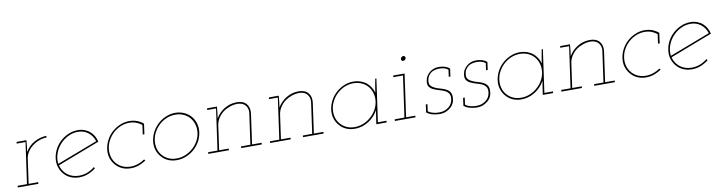

<svg xmlns="http://www.w3.org/2000/svg" viewBox="-24 -1054 5983 1597"><g transform="rotate(-10 2967.5 -256.0)"><path d="M36 -14 35 0H209L210 -14H129L158 -220Q162 -251 179.5 -278Q197 -305 222 -324Q247 -344 278 -355.5Q309 -367 342 -368L344 -382Q316 -381 289.5 -373.5Q263 -366 240 -353Q216 -340 196.5 -320.5Q177 -301 163 -277Q165 -290 166 -299.5Q167 -309 169 -322L174 -375H91L89 -361H164L115 -14Z M607 -369Q657 -369 693.5 -340.5Q730 -312 744 -266Q658 -233 573 -200.5Q488 -168 401 -135Q395 -178 409.5 -220Q424 -262 453 -295Q482 -328 522 -348.5Q562 -369 607 -369ZM761 -259Q755 -285 742.5 -307Q730 -329 712 -345Q692 -363 665.5 -373Q639 -383 609 -383Q568 -383 531 -367.5Q494 -352 464 -326Q434 -300 414 -264Q394 -228 388 -188Q382 -147 392.5 -112Q403 -77 426 -50Q448 -24 481 -9Q514 6 555 6Q594 6 629.5 -8Q665 -22 695 -46Q693 -49 691 -51.5Q689 -54 687 -57Q660 -34 626 -21Q592 -8 556 -8Q498 -8 457.5 -39.5Q417 -71 404 -122Q494 -157 582.5 -190.5Q671 -224 761 -259Z M1119 -37 1110 -47Q1084 -29 1053.5 -18.5Q1023 -8 991 -8Q953 -8 922.5 -22Q892 -36 871 -61Q850 -85 841 -117.5Q832 -150 837 -188Q842 -225 860.5 -258Q879 -291 907 -316Q935 -341 969.5 -355Q1004 -369 1042 -369Q1073 -369 1099 -359Q1125 -349 1146 -332L1135 -253H1149L1161 -340Q1139 -360 1109 -371.5Q1079 -383 1044 -383Q1003 -383 966 -367.5Q929 -352 899 -326Q869 -300 849 -264Q829 -228 823 -188Q817 -147 827.5 -112Q838 -77 861 -51Q883 -24 916 -9Q949 6 990 6Q1025 6 1057.5 -5.5Q1090 -17 1119 -37Z M1211 -188Q1205 -147 1215.5 -112Q1226 -77 1249 -51Q1271 -24 1304 -9Q1337 6 1378 6Q1418 6 1456 -9Q1494 -24 1525 -51Q1555 -77 1575 -112Q1595 -147 1601 -188Q1607 -228 1596.5 -264Q1586 -300 1563 -327Q1540 -353 1506 -368.5Q1472 -384 1432 -384Q1391 -384 1354 -368.5Q1317 -353 1287 -327Q1257 -300 1237 -264Q1217 -228 1211 -188ZM1225 -188Q1230 -225 1248.5 -258Q1267 -291 1295 -316Q1323 -341 1357.5 -355Q1392 -369 1430 -369Q1467 -369 1498.5 -355Q1530 -341 1551 -316Q1572 -291 1581.5 -258Q1591 -225 1586 -188Q1581 -150 1562 -117.5Q1543 -85 1515 -61Q1487 -36 1451.5 -22Q1416 -8 1379 -8Q1341 -8 1310.5 -22Q1280 -36 1259 -61Q1238 -85 1229 -117.5Q1220 -150 1225 -188Z M1923 -14 1922 0H2096L2097 -14H2016L2052 -270Q2058 -320 2031.5 -351Q2005 -382 1952 -382Q1895 -382 1847 -353Q1799 -324 1772 -277Q1774 -290 1775 -299.5Q1776 -309 1778 -322L1783 -375H1700L1698 -361H1773L1724 -14H1645L1644 0H1818L1819 -14H1738L1767 -220Q1772 -252 1789.5 -279.5Q1807 -307 1833 -327Q1859 -346 1891 -357Q1923 -368 1957 -368Q2001 -366 2022 -339.5Q2043 -313 2039 -277L2002 -14Z M2445 -14 2444 0H2618L2619 -14H2538L2574 -270Q2580 -320 2553.5 -351Q2527 -382 2474 -382Q2417 -382 2369 -353Q2321 -324 2294 -277Q2296 -290 2297 -299.5Q2298 -309 2300 -322L2305 -375H2222L2220 -361H2295L2246 -14H2167L2166 0H2340L2341 -14H2260L2289 -220Q2294 -252 2311.5 -279.5Q2329 -307 2355 -327Q2381 -346 2413 -357Q2445 -368 2479 -368Q2523 -366 2544 -339.5Q2565 -313 2561 -277L2524 -14Z M2715 -188Q2709 -147 2719.5 -112Q2730 -77 2753 -51Q2775 -24 2808 -9Q2841 6 2882 6Q2926 6 2965.5 -11Q3005 -28 3035 -57Q3049 -70 3060.5 -85Q3072 -100 3081 -117Q3079 -101 3076 -85.5Q3073 -70 3071 -54L3063 0H3150L3152 -14H3079L3130 -375H3120Q3115 -346 3109.5 -317.5Q3104 -289 3100 -260Q3093 -287 3078 -309.5Q3063 -332 3042 -349Q3020 -365 2993.5 -374Q2967 -383 2936 -383Q2895 -383 2858 -367.5Q2821 -352 2791 -326Q2761 -300 2741 -264Q2721 -228 2715 -188ZM2729 -188Q2734 -225 2752.5 -258Q2771 -291 2799 -316Q2827 -341 2861.5 -355Q2896 -369 2934 -369Q2971 -369 3002.5 -355Q3034 -341 3055 -316Q3076 -291 3085.5 -258Q3095 -225 3090 -188Q3085 -150 3066 -117.5Q3047 -85 3019 -61Q2991 -36 2955.5 -22Q2920 -8 2883 -8Q2845 -8 2814.5 -22Q2784 -36 2763 -61Q2742 -85 2733 -117.5Q2724 -150 2729 -188Z M3221 -14 3220 0H3394L3395 -14H3317L3368 -375H3272L3270 -361H3352L3303 -14ZM3359 -500Q3357 -492 3362.5 -486Q3368 -480 3376 -480Q3384 -480 3390.5 -486Q3397 -492 3399 -500Q3400 -508 3395 -514Q3390 -520 3382 -520Q3374 -520 3367 -514Q3360 -508 3359 -500Z M3488 -26Q3506 -9 3536.5 -0.5Q3567 8 3597 8Q3627 8 3651.5 -2Q3676 -12 3693 -28Q3709 -43 3717.5 -60Q3726 -77 3728 -101Q3731 -134 3719.5 -152.5Q3708 -171 3687 -182Q3666 -193 3640.5 -199.5Q3615 -206 3594 -216Q3573 -225 3560.5 -240.5Q3548 -256 3553 -285Q3556 -307 3567 -322.5Q3578 -338 3592 -348Q3606 -357 3625 -361Q3644 -365 3657 -365Q3678 -365 3697 -360.5Q3716 -356 3733 -343L3725 -284H3739L3748 -349Q3739 -359 3723 -366Q3707 -373 3692 -376Q3676 -379 3664.5 -379Q3653 -379 3653 -379Q3634 -379 3615 -372.5Q3596 -366 3580 -353Q3564 -340 3552.5 -322Q3541 -304 3538 -280Q3534 -249 3546.5 -232Q3559 -215 3580 -206Q3601 -196 3626 -189Q3651 -182 3672 -173Q3693 -163 3705 -146Q3717 -129 3713 -98Q3710 -75 3699.5 -58Q3689 -41 3673 -30Q3656 -18 3638 -12Q3620 -6 3595 -6Q3570 -6 3545.5 -12Q3521 -18 3503 -32L3511 -91H3497Z M3803 -26Q3821 -9 3851.5 -0.5Q3882 8 3912 8Q3942 8 3966.5 -2Q3991 -12 4008 -28Q4024 -43 4032.5 -60Q4041 -77 4043 -101Q4046 -134 4034.5 -152.5Q4023 -171 4002 -182Q3981 -193 3955.5 -199.5Q3930 -206 3909 -216Q3888 -225 3875.5 -240.5Q3863 -256 3868 -285Q3871 -307 3882 -322.5Q3893 -338 3907 -348Q3921 -357 3940 -361Q3959 -365 3972 -365Q3993 -365 4012 -360.5Q4031 -356 4048 -343L4040 -284H4054L4063 -349Q4054 -359 4038 -366Q4022 -373 4007 -376Q3991 -379 3979.5 -379Q3968 -379 3968 -379Q3949 -379 3930 -372.5Q3911 -366 3895 -353Q3879 -340 3867.5 -322Q3856 -304 3853 -280Q3849 -249 3861.5 -232Q3874 -215 3895 -206Q3916 -196 3941 -189Q3966 -182 3987 -173Q4008 -163 4020 -146Q4032 -129 4028 -98Q4025 -75 4014.5 -58Q4004 -41 3988 -30Q3971 -18 3953 -12Q3935 -6 3910 -6Q3885 -6 3860.5 -12Q3836 -18 3818 -32L3826 -91H3812Z M4121 -188Q4115 -147 4125.5 -112Q4136 -77 4159 -51Q4181 -24 4214 -9Q4247 6 4288 6Q4332 6 4371.5 -11Q4411 -28 4441 -57Q4455 -70 4466.5 -85Q4478 -100 4487 -117Q4485 -101 4482 -85.5Q4479 -70 4477 -54L4469 0H4556L4558 -14H4485L4536 -375H4526Q4521 -346 4515.5 -317.5Q4510 -289 4506 -260Q4499 -287 4484 -309.5Q4469 -332 4448 -349Q4426 -365 4399.5 -374Q4373 -383 4342 -383Q4301 -383 4264 -367.5Q4227 -352 4197 -326Q4167 -300 4147 -264Q4127 -228 4121 -188ZM4135 -188Q4140 -225 4158.5 -258Q4177 -291 4205 -316Q4233 -341 4267.5 -355Q4302 -369 4340 -369Q4377 -369 4408.5 -355Q4440 -341 4461 -316Q4482 -291 4491.5 -258Q4501 -225 4496 -188Q4491 -150 4472 -117.5Q4453 -85 4425 -61Q4397 -36 4361.5 -22Q4326 -8 4289 -8Q4251 -8 4220.5 -22Q4190 -36 4169 -61Q4148 -85 4139 -117.5Q4130 -150 4135 -188Z M4905 -14 4904 0H5078L5079 -14H4998L5034 -270Q5040 -320 5013.5 -351Q4987 -382 4934 -382Q4877 -382 4829 -353Q4781 -324 4754 -277Q4756 -290 4757 -299.5Q4758 -309 4760 -322L4765 -375H4682L4680 -361H4755L4706 -14H4627L4626 0H4800L4801 -14H4720L4749 -220Q4754 -252 4771.5 -279.5Q4789 -307 4815 -327Q4841 -346 4873 -357Q4905 -368 4939 -368Q4983 -366 5004 -339.5Q5025 -313 5021 -277L4984 -14Z M5471 -37 5462 -47Q5436 -29 5405.5 -18.5Q5375 -8 5343 -8Q5305 -8 5274.5 -22Q5244 -36 5223 -61Q5202 -85 5193 -117.5Q5184 -150 5189 -188Q5194 -225 5212.5 -258Q5231 -291 5259 -316Q5287 -341 5321.5 -355Q5356 -369 5394 -369Q5425 -369 5451 -359Q5477 -349 5498 -332L5487 -253H5501L5513 -340Q5491 -360 5461 -371.5Q5431 -383 5396 -383Q5355 -383 5318 -367.5Q5281 -352 5251 -326Q5221 -300 5201 -264Q5181 -228 5175 -188Q5169 -147 5179.5 -112Q5190 -77 5213 -51Q5235 -24 5268 -9Q5301 6 5342 6Q5377 6 5409.5 -5.5Q5442 -17 5471 -37Z M5781 -369Q5831 -369 5867.5 -340.5Q5904 -312 5918 -266Q5832 -233 5747 -200.5Q5662 -168 5575 -135Q5569 -178 5583.5 -220Q5598 -262 5627 -295Q5656 -328 5696 -348.5Q5736 -369 5781 -369ZM5935 -259Q5929 -285 5916.5 -307Q5904 -329 5886 -345Q5866 -363 5839.5 -373Q5813 -383 5783 -383Q5742 -383 5705 -367.5Q5668 -352 5638 -326Q5608 -300 5588 -264Q5568 -228 5562 -188Q5556 -147 5566.5 -112Q5577 -77 5600 -50Q5622 -24 5655 -9Q5688 6 5729 6Q5768 6 5803.5 -8Q5839 -22 5869 -46Q5867 -49 5865 -51.5Q5863 -54 5861 -57Q5834 -34 5800 -21Q5766 -8 5730 -8Q5672 -8 5631.5 -39.5Q5591 -71 5578 -122Q5668 -157 5756.5 -190.5Q5845 -224 5935 -259Z"/></g></svg>

Font: Josefin Slab Thin
Style: Italic
Weight: 100
Italic angle: -12°
Designer: Santiago Orozco
Foundry: Typemade
Version: Version 2.000